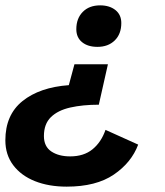

<svg xmlns="http://www.w3.org/2000/svg" viewBox="-26 -529 617 717"><path d="M377 -289 343 -138Q283 -138 236.5 -127.5Q190 -117 164 -91.5Q138 -66 138 -21Q138 18 165.5 36.5Q193 55 236 55Q287 55 319.5 28.5Q352 2 368 -44L490 11Q465 78 399 123Q333 168 223 168Q156 168 104.5 147.5Q53 127 23.5 88Q-6 49 -6 -5Q-6 -100 58 -151.5Q122 -203 231 -211L252 -289ZM348 -509Q383 -509 405 -491.5Q427 -474 427 -443Q427 -402 402.5 -378Q378 -354 338 -354Q302 -354 280.5 -371.5Q259 -389 259 -420Q259 -460 283 -484.5Q307 -509 348 -509Z"/></svg>

Font: Work Sans SemiBold
Style: Italic
Weight: 600
Italic angle: -13°
Designer: Wei Huang
Foundry: Wei Huang
Version: Version 2.012; ttfautohint (v1.8.3)